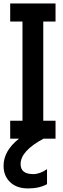

<svg xmlns="http://www.w3.org/2000/svg" viewBox="-35 -767 359 1100"><path d="M-14.6 183.6Q-14.6 96.7 74.2 27.3H23.4V-75.2H93.8V-643.6H23.4V-747.1H283.2V-643.6H212.9V-75.2H283.2V27.3H214.8Q83 97.7 83 172.9Q83 230.5 155.3 230.5Q193.4 230.5 234.4 202.1V288.1Q190.4 312.5 125.5 312.5Q60.5 312.5 22.9 276.4Q-14.6 240.2 -14.6 183.6Z"/></svg>

Font: GenEi M Gothic v2 Medium
Style: Regular
Weight: 500
Version: Version 2.0